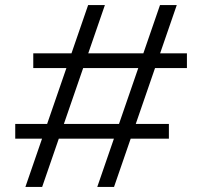

<svg xmlns="http://www.w3.org/2000/svg" viewBox="-20 -736 796 756"><path d="M610 -716H676L429 0H363ZM40 -248H645V-190H40ZM327 -716H393L146 0H80ZM111 -526H716V-468H111Z"/></svg>

Font: Uncut Sans Variable
Style: Regular
Weight: 400
Designer: Kasper Nordkvist
Foundry: UNCUT.wtf
Version: Version 1.304;Glyphs 3.2 (3246)